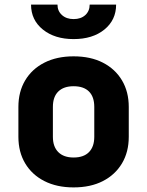

<svg xmlns="http://www.w3.org/2000/svg" viewBox="-20 -805 640 835"><path d="M300 10Q227 10 173 -17.5Q119 -45 89.5 -94.5Q60 -144 60 -210V-340Q60 -406 89.5 -455.5Q119 -505 173 -532.5Q227 -560 300 -560Q374 -560 427.5 -532.5Q481 -505 510.5 -455.5Q540 -406 540 -340V-210Q540 -144 510.5 -94.5Q481 -45 427.5 -17.5Q374 10 300 10ZM300 -120Q344 -120 367 -143.5Q390 -167 390 -210V-340Q390 -384 367 -407Q344 -430 300 -430Q257 -430 233.5 -407Q210 -384 210 -340V-210Q210 -167 233.5 -143.5Q257 -120 300 -120ZM300 -635Q218 -635 166.5 -676.5Q115 -718 115 -785H230Q230 -757 249.5 -739.5Q269 -722 300 -722Q332 -722 351 -739.5Q370 -757 370 -785H485Q485 -718 434 -676.5Q383 -635 300 -635Z"/></svg>

Font: JetBrains Mono NL ExtraBold
Style: Regular
Weight: 800
Designer: Philipp Nurullin, Konstantin Bulenkov
Foundry: JetBrains
Version: Version 2.304; ttfautohint (v1.8.4.7-5d5b)